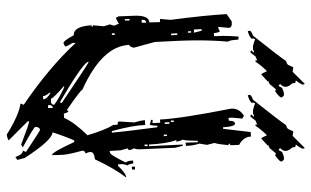

<svg xmlns="http://www.w3.org/2000/svg" viewBox="-202 -702 948 585"><g transform="rotate(90 272.5 -410.0)"><path d="M390.6 43.9Q331.1 6.8 295.9 2L299.8 -7.8Q187.5 -84 111.3 -166V-156.2Q121.1 -141.6 122.1 -133.8L112.3 -128.9Q104.5 -128.9 87.9 -160.2H86.9Q60.5 -160.2 57.6 -214.8H62.5Q61.5 -218.8 58.6 -218.8H57.6L60.5 -252L54.7 -270.5Q58.6 -279.3 58.6 -284.2Q53.7 -293 53.7 -297.9L35.2 -288.1L30.3 -296.9L28.3 -349.6Q28.3 -389.6 48.8 -390.6L47.9 -422.9H38.1L41 -455.1Q27.3 -559.6 23.4 -626L45.9 -641.6H55.7Q64.5 -640.6 65.4 -632.8L62.5 -600.6H66.4L76.2 -605.5Q81.1 -597.7 81.1 -586.9L90.8 -587.9L89.8 -614.3Q89.8 -633.8 91.8 -662.1H100.6L101.6 -658.2Q102.5 -636.7 107.4 -629.9Q103.5 -587.9 103.5 -536.1Q103.5 -492.2 108.4 -407.2L126 -342.8Q122.1 -329.1 117.2 -329.1Q121.1 -246.1 253.9 -186.5Q253.9 -181.6 316.4 -138.7Q316.4 -143.6 321.3 -143.6Q326.2 -134.8 326.2 -129.9L339.8 -130.9Q352.5 -161.1 392.6 -202.1Q376 -257.8 361.3 -280.3L360.4 -293.9Q350.6 -293.9 350.6 -297.9L353.5 -344.7Q347.7 -363.3 346.7 -377L361.3 -377.9Q362.3 -340.8 379.9 -276.4H384.8Q381.8 -311.5 368.2 -415H363.3V-409.2Q363.3 -397.5 360.4 -391.6Q350.6 -395.5 345.7 -395.5V-400.4H355.5L354.5 -423.8L344.7 -422.9Q341.8 -486.3 311.5 -639.6V-643.6Q311.5 -665 333 -678.7L341.8 -673.8L338.9 -641.6L339.8 -631.8L348.6 -632.8V-635.7Q348.6 -651.4 357.4 -651.4Q366.2 -651.4 368.2 -615.2H373L382.8 -699.2L396.5 -700.2Q397.5 -676.8 421.9 -664.1L422.9 -640.6Q422.9 -635.7 418 -635.7Q418 -631.8 420.9 -631.8H422.9Q419.9 -599.6 416 -588.9L421.9 -566.4L418 -543Q424.8 -523.4 424.8 -502L415 -501L414.1 -538.1H409.2V-526.4Q409.2 -504.9 406.2 -491.2Q411.1 -483.4 412.1 -472.7H407.2Q418 -445.3 420.9 -389.6H425.8L420.9 -492.2H424.8L430.7 -469.7L435.5 -358.4Q435.5 -350.6 432.6 -343.8Q437.5 -335 437.5 -330.1Q437.5 -325.2 432.6 -325.2L438.5 -302.7L440.4 -269.5L445.3 -270.5Q452.1 -270.5 475.6 -318.4Q469.7 -326.2 469.7 -340.8L478.5 -341.8Q479.5 -331.1 484.4 -323.2Q480.5 -314.5 480.5 -304.7L481.4 -294.9H485.4Q508.8 -319.3 521.5 -320.3Q493.2 -283.2 465.8 -224.6Q443.4 -222.7 443.4 -210.9Q444.3 -203.1 448.2 -196.3Q439.5 -194.3 439.5 -186.5Q451.2 -144.5 452.1 -127.4Q453.1 -110.4 453.1 -93.8Q444.3 -93.8 413.1 -162.1L408.2 -161.1Q395.5 -132.8 383.8 -95.7Q408.2 -93.8 461.9 -10.7L467.8 11.7L459 17.6Q451.2 -4.9 440.4 -4.9H439.5L443.4 -14.6Q378.9 -57.6 376 -57.6Q367.2 -55.7 367.2 -43Q368.2 -38.1 429.7 -4.9L420.9 0Q357.4 -24.4 349.6 -24.4L350.6 -19.5L408.2 38.1Q400.4 43 390.6 43.9ZM80.1 -526.4 74.2 -549.8H69.3L70.3 -526.4ZM80.1 -507.8V-517.6H75.2L76.2 -507.8ZM87.9 -457 86.9 -475.6H82L83 -457ZM352.5 -456.1 351.6 -465.8 347.7 -464.8V-456.1ZM358.4 -437.5 357.4 -452.1 352.5 -451.2 353.5 -437.5ZM395.5 -434.6 394.5 -444.3H390.6V-434.6ZM49.8 -367.2V-380.9Q41 -379.9 41 -373V-367.2ZM425.8 -376V-385.7L420.9 -384.8V-376ZM39.1 -315.4 43 -316.4V-330.1H38.1ZM488.3 -336.9V-346.7H497.1V-337.9ZM86.9 -276.4V-285.2H82V-276.4ZM293.9 -119.1V-124Q171.9 -206.1 168.9 -206.1L169.9 -201.2Q184.6 -180.7 290 -119.1ZM291 -90.8Q299.8 -91.8 299.8 -100.6Q282.2 -114.3 247.1 -130.9H242.2Q281.2 -96.7 281.2 -90.8ZM309.6 -82V-96.7Q300.8 -94.7 300.8 -87.9V-82ZM273.4 -66.4 283.2 -67.4Q282.2 -79.1 262.7 -89.8L263.7 -85Q273.4 -74.2 273.4 -66.4ZM75.2 -690.4 74.2 -698.2Q81.1 -704.1 88.9 -706.1Q153.3 -787.1 166 -806.6Q174.8 -809.6 177.7 -812.5L185.5 -829.1L199.2 -827.1L236.3 -864.3L238.3 -859.4Q238.3 -853.5 225.6 -836.9L233.4 -835L234.4 -826.2Q245.1 -814.5 245.1 -805.7Q245.1 -796.9 236.3 -789.1L241.2 -784.2Q244.1 -786.1 248 -794.9Q260.7 -800.8 267.6 -800.8Q271.5 -800.8 272.9 -799.3Q274.4 -797.9 275.9 -795.9Q277.3 -793.9 277.3 -792Q277.3 -789.1 269 -781.7Q260.7 -774.4 257.8 -774.4Q254.9 -774.4 252.9 -776.4L236.3 -756.8L227.5 -752.9L228.5 -752Q228.5 -750 207 -731.4Q204.1 -733.4 197.3 -749Q181.6 -733.4 168.9 -714.8L165 -712.9L164.1 -719.7Q161.1 -716.8 152.3 -713.9Q143.6 -701.2 138.7 -697.3L133.8 -702.1L140.6 -707L137.7 -710Q133.8 -706.1 126 -706.1Q116.2 -706.1 100.6 -712.9Q97.7 -710 97.7 -707L98.6 -702.1Q90.8 -694.3 75.2 -690.4ZM270.5 -690.4 269.5 -698.2Q276.4 -704.1 284.2 -706.1Q348.6 -787.1 361.3 -806.6Q370.1 -809.6 373 -812.5L380.9 -829.1L394.5 -827.1L431.6 -864.3L433.6 -859.4Q433.6 -853.5 420.9 -836.9L428.7 -835L429.7 -826.2Q440.4 -814.5 440.4 -805.7Q440.4 -796.9 431.6 -789.1L436.5 -784.2Q439.5 -786.1 443.4 -794.9Q456.1 -800.8 462.9 -800.8Q466.8 -800.8 468.3 -799.3Q469.7 -797.9 471.2 -795.9Q472.7 -793.9 472.7 -792Q472.7 -789.1 464.4 -781.7Q456.1 -774.4 453.1 -774.4Q450.2 -774.4 448.2 -776.4L431.6 -756.8L422.9 -752.9L423.8 -752Q423.8 -750 402.3 -731.4Q399.4 -733.4 392.6 -749Q377 -733.4 364.3 -714.8L360.4 -712.9L359.4 -719.7Q356.4 -716.8 347.7 -713.9Q338.9 -701.2 334 -697.3L329.1 -702.1L335.9 -707L333 -710Q329.1 -706.1 321.3 -706.1Q311.5 -706.1 295.9 -712.9Q293 -710 293 -707L293.9 -702.1Q286.1 -694.3 270.5 -690.4Z"/></g></svg>

Font: Blackcraft
Style: Regular
Weight: 400
Designer: GGBotNet
Foundry: GGBotNet
Version: 1.00